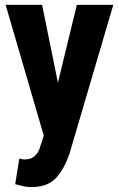

<svg xmlns="http://www.w3.org/2000/svg" viewBox="-20 -548 484 782"><path d="M214.8 -216.8Q214.8 -215.8 215.8 -210.9Q235.4 -291 293 -528.3Q330.1 -528.3 441.4 -528.3Q396.5 -376 262.7 79.1Q243.2 136.7 210 174.8Q175.8 213.9 107.4 213.9Q89.8 213.9 77.1 210.9Q63.5 207 42 202.1Q47.9 167 58.6 97.7Q66.4 99.6 70.3 100.6Q74.2 101.6 78.1 101.6Q108.4 101.6 124 85Q139.6 69.3 145.5 43Q150.4 30.3 158.2 3.9Q119.1 -128.9 2.9 -528.3Q40 -528.3 151.4 -528.3Q167 -450.2 214.8 -216.8Z"/></svg>

Font: Noto Sans Hebrew DECATHLON 
Style: Bold
Weight: 400
Designer: Monotype Design Team
Version: Version 2.000;GOOG;noto-fonts:20170220:a8a215d2e889